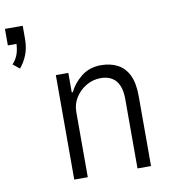

<svg xmlns="http://www.w3.org/2000/svg" viewBox="-167 -820 810 894"><g transform="rotate(-10 238.0 -373.5)"><path d="M-47 -553 -78 -578Q-60 -597 -51.5 -621.5Q-43 -646 -43 -680L-39 -669H-84V-747H0V-685Q0 -644 -12.5 -611.5Q-25 -579 -47 -553ZM112 0V-494H171V-402H176Q195 -442 233.5 -472.5Q272 -503 326 -503Q371 -503 404.5 -485.5Q438 -468 456.5 -430.5Q475 -393 475 -331V0H411V-327Q411 -367 400 -392.5Q389 -418 367.5 -431Q346 -444 315 -444Q278 -444 246.5 -425.5Q215 -407 195.5 -376.5Q176 -346 176 -308V0Z"/></g></svg>

Font: Nunito Sans 7pt Condensed Light
Style: Regular
Weight: 300
Width: 3
Designer: Vernon Adams
Foundry: Vernon Adams
Version: Version 3.101;gftools[0.9.27]